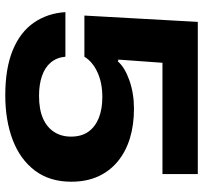

<svg xmlns="http://www.w3.org/2000/svg" viewBox="-41 -720 770 728"><g transform="rotate(90 344.0 -356.0)"><path d="M341 9Q239 9 170 -19.5Q101 -48 65.5 -100Q30 -152 26 -219H195Q198 -186 217 -163.5Q236 -141 268.5 -130Q301 -119 343 -119Q395 -119 429 -134Q463 -149 480.5 -176.5Q498 -204 498 -240Q498 -280 479.5 -306Q461 -332 427.5 -345.5Q394 -359 348 -359Q294 -359 254 -340.5Q214 -322 195 -291H39L63 -721H640V-587H218L206 -420L213 -418Q235 -444 284.5 -461.5Q334 -479 392 -479Q454 -479 504.5 -463.5Q555 -448 592 -417.5Q629 -387 649 -343Q669 -299 669 -241Q669 -159 626.5 -103Q584 -47 510 -19Q436 9 341 9Z"/></g></svg>

Font: Mona Sans Expanded
Style: Bold
Weight: 700
Width: 7
Designer: Deni Anggara
Foundry: GitHub
Version: Version 2.000